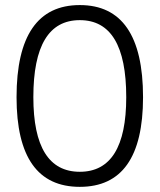

<svg xmlns="http://www.w3.org/2000/svg" viewBox="-20 -723 626 753"><path d="M293 9.8C457.5 9.8 541 -106.4 541 -341.8C541 -583 457.5 -703.1 293 -703.1C128.4 -703.1 44.9 -583 44.9 -341.8C44.9 -106.4 128.4 9.8 293 9.8ZM293 -49.3C171.9 -49.3 110.8 -147 110.8 -341.8C110.8 -543.9 171.9 -644 293 -644C414.1 -644 475.1 -543.9 475.1 -341.8C475.1 -147 414.1 -49.3 293 -49.3Z"/></svg>

Font: Cascadia Mono Light
Style: Regular
Weight: 300
Monospace: yes
Designer: Aaron Bell
Foundry: Saja Typeworks
Version: Version 2404.023